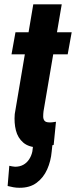

<svg xmlns="http://www.w3.org/2000/svg" viewBox="-20 -679 354 896"><path d="M142.1 -60.5 224.6 -3.4 221.2 28.3Q217.3 72.8 200.2 111.3Q183.1 149.9 151.1 173.8Q119.1 197.8 70.3 197.3Q55.7 197.3 42.2 194.8Q28.8 192.4 15.6 189L23.4 94.7Q30.3 96.2 36.6 97.4Q43 98.6 50.3 99.1Q72.3 99.1 88.6 90.1Q105 81.1 115.7 64.9Q126.5 48.8 130.9 28.3ZM314.5 -528.3 295.9 -425.3H33.7L52.2 -528.3ZM135.3 -658.7H268.1L183.1 -159.7Q181.6 -147.5 181.6 -135.5Q181.6 -123.5 187.3 -116Q192.9 -108.4 208.5 -107.9Q216.8 -107.4 224.9 -108.4Q232.9 -109.4 241.2 -110.8L230.5 -2.9Q213.4 2.9 195.6 6.1Q177.7 9.3 159.7 9.3Q113.8 8.3 88.4 -13.7Q63 -35.6 54.2 -70.6Q45.4 -105.5 48.8 -146.5Z"/></svg>

Font: Roboto Condensed
Style: Bold Italic
Weight: 700
Italic angle: -12°
Designer: Christian Robertson
Foundry: Google
Version: Version 3.0